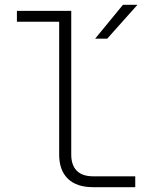

<svg xmlns="http://www.w3.org/2000/svg" viewBox="-20 -775 640 795"><path d="M365 0Q297 0 261 -35Q225 -70 225 -135V-685H50V-730H275V-135Q275 -91 298 -68Q321 -45 365 -45H540V0ZM424 -615H374L489 -755H549Z"/></svg>

Font: JetBrains Mono Extra Light
Style: Regular
Weight: 200
Monospace: yes
Designer: Philipp Nurullin, Konstantin Bulenkov
Foundry: JetBrains
Version: 2.002